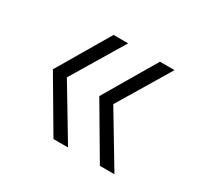

<svg xmlns="http://www.w3.org/2000/svg" viewBox="-88 -575 579 559"><g transform="rotate(30 201.5 -295.0)"><path d="M304 -120 201 -295 304 -470H353L248 -295L353 -120ZM148 -120 45 -295 148 -470H197L92 -295L197 -120Z"/></g></svg>

Font: DM Sans 18pt ExtraLight
Style: Regular
Weight: 250
Designer: Colophon Foundry, Jonny Pinhorn
Foundry: Colophon Foundry
Version: Version 4.004;gftools[0.9.30]